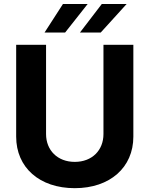

<svg xmlns="http://www.w3.org/2000/svg" viewBox="-20 -958 769 988"><path d="M512.4 -727.3V-268.1C512.4 -185 454.2 -125 364.7 -125C275.6 -125 217 -185 217 -268.1V-727.3H63.2V-255C63.2 -95.9 183.2 10.3 364.7 10.3C545.5 10.3 666.2 -95.9 666.2 -255V-727.3ZM209.2 -790.5H315L431.1 -937.5H304ZM391.3 -790.5H498.2L631.7 -937.5H503.9Z"/></svg>

Font: Margiela Sans
Style: Bold
Weight: 700
Designer: Stefan Endress, Andreas Faust
Version: Version 1.100;FEAKit 1.0